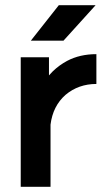

<svg xmlns="http://www.w3.org/2000/svg" viewBox="-20 -721 404 741"><path d="M99 -564H225L349 -701H207ZM60 -500V0H175V-240Q184 -312 233 -355Q283 -397 352 -397V-512Q288 -512 239 -486Q209 -470 184 -446Q180 -442 176.5 -438Q173 -434 169 -430V-500Z"/></svg>

Font: Unageo
Style: SemiBold
Weight: 600
Designer: Richard Sepsi
Foundry: Richard Sepsi
Version: Version 2.000